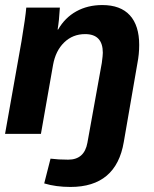

<svg xmlns="http://www.w3.org/2000/svg" viewBox="-21 -530 610 760"><path d="M64 -366Q80 -462 83 -500H216Q213 -447 207 -413H209Q236 -460 281 -485Q326 -510 384 -510Q456 -510 493 -469.5Q530 -429 530 -352Q530 -316 523 -280L469 32Q439 210 258 210Q200 210 154 196L179 98Q210 102 249 102Q313 102 325 35L382 -281Q386 -311 386 -321Q386 -395 316 -395Q267 -395 233 -362Q199 -329 189 -273L141 0H-1Z"/></svg>

Font: Sarabun ExtraBold
Style: Italic
Weight: 800
Italic angle: -10°
Designer: Suppakit Chalermlarp | Katatrad Co.,Ltd.
Foundry: Cadson Demak Co.,Ltd.
Version: Version 1.000; ttfautohint (v1.6)